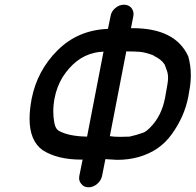

<svg xmlns="http://www.w3.org/2000/svg" viewBox="-20 -756 833 818"><path d="M351 -174 421 -536Q397 -535 379 -530Q302 -512 247 -428Q222 -386 213 -340Q207 -310 207 -281Q207 -255 212 -230Q217 -207 230 -199Q273 -175 351 -174ZM492 -173 532 -174Q560 -180 591 -191Q602 -195 620 -213Q668 -261 683 -338L693 -395Q696 -411 696 -424Q696 -442 691 -455L682 -480Q680 -482 677 -487Q666 -503 636 -518Q636 -520 633.5 -520Q631 -520 629 -522Q598 -533 577.5 -535Q557 -537 518 -537L448 -176Q464 -173 492 -173ZM357 42Q337 42 326 27Q317 16 317 3Q317 -2 318 -7L332 -76H326Q225 -76 162 -116Q106 -156 106 -250Q106 -289 115 -336Q139 -456 225.5 -542Q312 -628 440 -633L451 -687Q454 -707 471 -721.5Q488 -736 508 -736Q528 -736 540 -722Q549 -710 549 -695Q549 -691 548 -687L538 -636H545Q727 -636 782 -516Q793 -477 793 -436Q793 -405 787 -372L782 -343Q766 -260 713 -186Q688 -150 651 -124Q578 -75 479 -75L429 -78L415 -7Q411 13 394 27.5Q377 42 357 42Z"/></svg>

Font: Bad Comic
Style: Italic
Weight: 400
Italic angle: -11°
Designer: GGBotNet
Foundry: GGBotNet
Version: 0.95